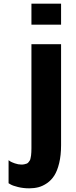

<svg xmlns="http://www.w3.org/2000/svg" viewBox="-20 -797 417 1050"><path d="M151.9 -8.8V-555.2H314V-2.9Q314 52.2 303.7 94.7Q293.5 137.2 277.1 162.8Q260.7 188.5 237.3 204.6Q213.9 220.7 190.4 226.8Q167 232.9 140.1 232.9Q106.9 232.9 78.6 225.8Q50.3 218.8 38.6 211.9L26.9 205.1V79.1Q30.3 81.5 36.4 85.7Q42.5 89.8 61 96.4Q79.6 103 97.2 103Q106.4 103 113.5 101.3Q120.6 99.6 126.2 97.7Q131.8 95.7 136 90.1Q140.1 84.5 142.8 80.8Q145.5 77.1 147.2 67.6Q148.9 58.1 149.9 53Q150.9 47.9 151.4 34.7Q151.9 21.5 151.9 14.6Q151.9 7.8 151.9 -8.8ZM151.9 -662.1V-776.9H314V-662.1Z"/></svg>

Font: Sporting Grotesque
Style: Gras
Weight: 700
Designer: Lucas LE BIHAN
Foundry: Lucas LE BIHAN
Version: Version 1.001